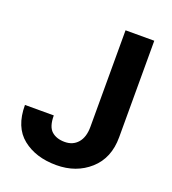

<svg xmlns="http://www.w3.org/2000/svg" viewBox="-132 -810 823 920"><g transform="rotate(20 279.5 -350.5)"><path d="M350.6 -218.8V-710.9H497.1V-218.8Q497.1 -112.3 428.7 -51.3Q360.4 9.8 258.8 9.8Q154.3 9.8 87.2 -43.7Q20 -97.2 20 -210H167Q167 -152.8 191.9 -130.6Q216.8 -108.4 258.8 -108.4Q300.8 -108.4 325.7 -137.2Q350.6 -166 350.6 -218.8Z"/></g></svg>

Font: RobotoDEMO
Style: Regular
Weight: 400
Designer: Christian Robertson
Foundry: Google
Version: Version 2.136